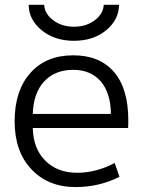

<svg xmlns="http://www.w3.org/2000/svg" viewBox="-20 -757 591 787"><path d="M97.7 -737.3H161.1Q163.1 -700.2 198.2 -673.8Q233.4 -647.5 283.2 -647.5Q333 -647.5 368.2 -673.8Q403.3 -700.2 405.3 -737.3H467.8Q467.8 -676.8 415.5 -633.3Q363.3 -589.8 283.2 -589.8Q203.1 -589.8 150.4 -633.3Q97.7 -676.8 97.7 -737.3ZM114.3 -290H434.6Q433.6 -377 392.6 -423.8Q351.6 -470.7 280.3 -470.7Q205.1 -470.7 161.1 -423.3Q117.2 -376 114.3 -290ZM114.3 -232.4Q116.2 -147.5 166 -98.1Q215.8 -48.8 295.9 -48.8Q374 -48.8 450.2 -88.9L469.7 -32.2Q385.7 9.8 290 9.8Q177.7 9.8 108.9 -63Q40 -135.7 40 -259.8Q40 -385.7 104.5 -458Q168.9 -530.3 280.3 -530.3Q388.7 -530.3 447.3 -461.9Q505.9 -393.6 505.9 -264.6Q505.9 -241.2 504.9 -232.4Z"/></svg>

Font: Mgen+ 1c regular
Style: Regular
Weight: 400
Designer: [Source Han Sans]
Ryoko NISHIZUKA  (kana & ideographs); Paul D. Hunt (Latin, Greek & Cyrillic); Wenlong ZHANG  (bopomofo
Version: Version 1.059.20150602